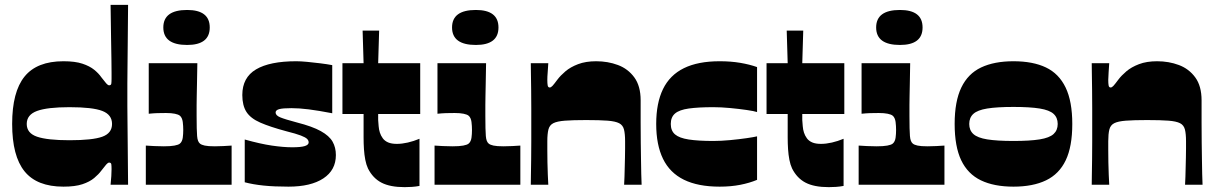

<svg xmlns="http://www.w3.org/2000/svg" viewBox="-20 -760 5004 790"><path d="M241 8Q132 8 81 -55Q30 -118 30 -250Q30 -382 81 -445Q132 -508 241 -508Q289 -508 319 -498Q349 -488 367.5 -473Q386 -458 397 -442Q410 -425 417 -417Q424 -409 429 -409Q437 -409 438 -416Q439 -423 439 -436Q439 -442 439 -460Q439 -478 438.5 -513Q438 -548 437 -603.5Q436 -659 435 -740H507Q506 -638 505.5 -573.5Q505 -509 504.5 -472Q504 -435 504 -416Q504 -397 504 -388Q504 -379 504 -370Q504 -361 504 -352Q504 -343 504 -324Q504 -305 504.5 -268Q505 -231 505.5 -166.5Q506 -102 507 0H435Q437 -18 438 -35.5Q439 -53 439 -64Q439 -77 438 -84Q437 -91 429 -91Q424 -91 417 -83Q410 -75 397 -58Q386 -43 367.5 -27.5Q349 -12 319 -2Q289 8 241 8ZM266 -183Q361 -183 401 -197.5Q441 -212 441 -250Q441 -288 401 -303.5Q361 -319 266 -319Q175 -319 132.5 -303.5Q90 -288 90 -250Q90 -212 132.5 -197.5Q175 -183 266 -183Z M580 0V-161Q597 -160 614.5 -159Q632 -158 654 -158Q682 -158 698 -161Q714 -164 720 -169Q725 -173 728 -179.5Q731 -186 732 -193.5Q733 -201 733.5 -209Q734 -217 734 -225Q734 -233 733.5 -241.5Q733 -250 732 -258Q731 -266 728 -273Q725 -280 720 -284Q714 -289 699.5 -292Q685 -295 663 -295Q643 -295 627 -294.5Q611 -294 592 -292V-500H792Q791 -446 790.5 -415Q790 -384 789.5 -365Q789 -346 789 -328Q789 -310 789 -283Q789 -253 789.5 -233Q790 -213 791 -200.5Q792 -188 795 -180.5Q798 -173 803 -169Q809 -164 822.5 -161Q836 -158 864 -158Q882 -158 899.5 -159Q917 -160 933 -161V0ZM750 -575Q652 -575 652 -647Q652 -719 750 -719Q843 -719 843 -647Q843 -575 750 -575Z M987 -10V-186Q1051 -168 1098.5 -161Q1146 -154 1182 -154Q1218 -154 1234 -159Q1250 -164 1250 -174Q1250 -182 1243.5 -188.5Q1237 -195 1217.5 -202.5Q1198 -210 1158 -220Q1091 -238 1051 -255.5Q1011 -273 994 -299.5Q977 -326 977 -369Q977 -441 1033.5 -474.5Q1090 -508 1199 -508Q1217 -508 1243.5 -505.5Q1270 -503 1298 -499.5Q1326 -496 1347 -492V-294Q1290 -305 1250.5 -310Q1211 -315 1179 -315Q1144 -315 1129 -311Q1114 -307 1114 -297Q1114 -285 1133.5 -277Q1153 -269 1202 -256Q1265 -240 1300 -220.5Q1335 -201 1348.5 -177Q1362 -153 1362 -122Q1362 -60 1310.5 -26Q1259 8 1167 8Q1108 8 1064.5 3.5Q1021 -1 987 -10Z M1645 10Q1585 10 1549.5 -8.5Q1514 -27 1494 -67Q1487 -82 1483 -102.5Q1479 -123 1477.5 -146.5Q1476 -170 1476 -194Q1476 -207 1476 -219.5Q1476 -232 1476 -244.5Q1476 -257 1476 -268.5Q1476 -280 1476 -291H1389V-500H1476L1472 -634H1540L1536 -500H1709V-291H1536Q1536 -284 1536 -278Q1536 -272 1536 -266Q1537 -254 1538 -240.5Q1539 -227 1543 -214.5Q1547 -202 1555 -191Q1563 -180 1577 -174Q1591 -168 1613 -168Q1634 -168 1658 -173.5Q1682 -179 1706 -189V5Q1690 8 1674.5 9Q1659 10 1645 10Z M1768 0V-161Q1785 -160 1802.5 -159Q1820 -158 1842 -158Q1870 -158 1886 -161Q1902 -164 1908 -169Q1913 -173 1916 -179.5Q1919 -186 1920 -193.5Q1921 -201 1921.5 -209Q1922 -217 1922 -225Q1922 -233 1921.5 -241.5Q1921 -250 1920 -258Q1919 -266 1916 -273Q1913 -280 1908 -284Q1902 -289 1887.5 -292Q1873 -295 1851 -295Q1831 -295 1815 -294.5Q1799 -294 1780 -292V-500H1980Q1979 -446 1978.5 -415Q1978 -384 1977.5 -365Q1977 -346 1977 -328Q1977 -310 1977 -283Q1977 -253 1977.5 -233Q1978 -213 1979 -200.5Q1980 -188 1983 -180.5Q1986 -173 1991 -169Q1997 -164 2010.5 -161Q2024 -158 2052 -158Q2070 -158 2087.5 -159Q2105 -160 2121 -161V0ZM1938 -575Q1840 -575 1840 -647Q1840 -719 1938 -719Q2031 -719 2031 -647Q2031 -575 1938 -575Z M2164 0Q2164 -11 2164.5 -39Q2165 -67 2165.5 -104Q2166 -141 2166 -178.5Q2166 -216 2166 -245Q2166 -274 2166 -313Q2166 -352 2165.5 -391Q2165 -430 2164.5 -459.5Q2164 -489 2164 -500H2236Q2235 -481 2233.5 -462.5Q2232 -444 2232 -431Q2232 -417 2233.5 -408.5Q2235 -400 2242 -400Q2247 -400 2253.5 -407Q2260 -414 2274 -433Q2286 -449 2306.5 -466.5Q2327 -484 2358.5 -496Q2390 -508 2433 -508Q2481 -508 2522.5 -492.5Q2564 -477 2590 -441.5Q2616 -406 2616 -347Q2616 -299 2616 -255Q2616 -211 2616.5 -173Q2617 -135 2617.5 -102.5Q2618 -70 2618.5 -44.5Q2619 -19 2620 0H2548Q2549 -14 2549.5 -32.5Q2550 -51 2550.5 -71.5Q2551 -92 2551.5 -112Q2552 -132 2552 -149.5Q2552 -167 2552 -179Q2552 -209 2547.5 -227Q2543 -245 2527.5 -253Q2512 -261 2480 -263.5Q2448 -266 2392 -266Q2337 -266 2304.5 -263.5Q2272 -261 2256.5 -253Q2241 -245 2236.5 -227Q2232 -209 2232 -179Q2232 -164 2232 -141Q2232 -118 2232.5 -92Q2233 -66 2234 -41.5Q2235 -17 2236 0Z M2941 8Q2852 8 2794 -20.5Q2736 -49 2708 -106.5Q2680 -164 2680 -250Q2680 -336 2708 -393.5Q2736 -451 2794 -479.5Q2852 -508 2941 -508Q2987 -508 3025.5 -501.5Q3064 -495 3095 -484V-299Q3083 -303 3052 -307.5Q3021 -312 2984 -315.5Q2947 -319 2915 -319Q2853 -319 2814 -313.5Q2775 -308 2757.5 -293Q2740 -278 2740 -250Q2740 -222 2757.5 -207Q2775 -192 2814 -186Q2853 -180 2915 -180Q2947 -180 2984 -183.5Q3021 -187 3052 -191.5Q3083 -196 3095 -199V-20Q3064 -7 3025.5 0.5Q2987 8 2941 8Z M3390 10Q3330 10 3294.5 -8.5Q3259 -27 3239 -67Q3232 -82 3228 -102.5Q3224 -123 3222.5 -146.5Q3221 -170 3221 -194Q3221 -207 3221 -219.5Q3221 -232 3221 -244.5Q3221 -257 3221 -268.5Q3221 -280 3221 -291H3134V-500H3221L3217 -634H3285L3281 -500H3454V-291H3281Q3281 -284 3281 -278Q3281 -272 3281 -266Q3282 -254 3283 -240.5Q3284 -227 3288 -214.5Q3292 -202 3300 -191Q3308 -180 3322 -174Q3336 -168 3358 -168Q3379 -168 3403 -173.5Q3427 -179 3451 -189V5Q3435 8 3419.5 9Q3404 10 3390 10Z M3513 0V-161Q3530 -160 3547.5 -159Q3565 -158 3587 -158Q3615 -158 3631 -161Q3647 -164 3653 -169Q3658 -173 3661 -179.5Q3664 -186 3665 -193.5Q3666 -201 3666.5 -209Q3667 -217 3667 -225Q3667 -233 3666.5 -241.5Q3666 -250 3665 -258Q3664 -266 3661 -273Q3658 -280 3653 -284Q3647 -289 3632.5 -292Q3618 -295 3596 -295Q3576 -295 3560 -294.5Q3544 -294 3525 -292V-500H3725Q3724 -446 3723.5 -415Q3723 -384 3722.5 -365Q3722 -346 3722 -328Q3722 -310 3722 -283Q3722 -253 3722.5 -233Q3723 -213 3724 -200.5Q3725 -188 3728 -180.5Q3731 -173 3736 -169Q3742 -164 3755.5 -161Q3769 -158 3797 -158Q3815 -158 3832.5 -159Q3850 -160 3866 -161V0ZM3683 -575Q3585 -575 3585 -647Q3585 -719 3683 -719Q3776 -719 3776 -647Q3776 -575 3683 -575Z M4150 8Q4070 8 4016 -18Q3962 -44 3935 -100.5Q3908 -157 3908 -250Q3908 -343 3935.5 -400Q3963 -457 4017 -482.5Q4071 -508 4150 -508Q4230 -508 4283.5 -482.5Q4337 -457 4364.5 -400Q4392 -343 4392 -250Q4392 -157 4365 -100.5Q4338 -44 4284 -18Q4230 8 4150 8ZM4150 -180Q4218 -180 4258 -186.5Q4298 -193 4315 -208.5Q4332 -224 4332 -250Q4332 -276 4315 -291.5Q4298 -307 4258 -313.5Q4218 -320 4150 -320Q4082 -320 4042 -313.5Q4002 -307 3985 -291.5Q3968 -276 3968 -250Q3968 -224 3985 -208.5Q4002 -193 4042 -186.5Q4082 -180 4150 -180Z M4472 0Q4472 -11 4472.5 -39Q4473 -67 4473.5 -104Q4474 -141 4474 -178.5Q4474 -216 4474 -245Q4474 -274 4474 -313Q4474 -352 4473.5 -391Q4473 -430 4472.5 -459.5Q4472 -489 4472 -500H4544Q4543 -481 4541.5 -462.5Q4540 -444 4540 -431Q4540 -417 4541.5 -408.5Q4543 -400 4550 -400Q4555 -400 4561.5 -407Q4568 -414 4582 -433Q4594 -449 4614.5 -466.5Q4635 -484 4666.5 -496Q4698 -508 4741 -508Q4789 -508 4830.5 -492.5Q4872 -477 4898 -441.5Q4924 -406 4924 -347Q4924 -299 4924 -255Q4924 -211 4924.5 -173Q4925 -135 4925.5 -102.5Q4926 -70 4926.5 -44.5Q4927 -19 4928 0H4856Q4857 -14 4857.5 -32.5Q4858 -51 4858.5 -71.5Q4859 -92 4859.5 -112Q4860 -132 4860 -149.5Q4860 -167 4860 -179Q4860 -209 4855.5 -227Q4851 -245 4835.5 -253Q4820 -261 4788 -263.5Q4756 -266 4700 -266Q4645 -266 4612.5 -263.5Q4580 -261 4564.5 -253Q4549 -245 4544.5 -227Q4540 -209 4540 -179Q4540 -164 4540 -141Q4540 -118 4540.5 -92Q4541 -66 4542 -41.5Q4543 -17 4544 0Z"/></svg>

Font: Ojuju ExtraBold
Style: Regular
Weight: 800
Designer: Chisaokwu Joboson, Mirko Velimirovic
Foundry: Udi Foundry
Version: Version 1.000